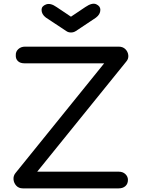

<svg xmlns="http://www.w3.org/2000/svg" viewBox="-20 -1038 782 1058"><path d="M106 0Q83 0 69.5 -15Q56 -30 54.5 -49.5Q53 -69 65 -84L554 -689H116Q91 -689 78.5 -701.5Q66 -714 67 -733Q66 -754 81 -767.5Q96 -781 118 -781H634Q657 -781 671 -767Q685 -753 687 -733.5Q689 -714 676 -699L185 -92H634Q657 -92 671 -78.5Q685 -65 685 -47Q685 -25 671 -12.5Q657 0 634 0ZM371 -859Q356 -859 345 -867L233 -941Q209 -959 209 -984Q209 -1004 233.5 -1013.5Q258 -1023 292 -999L371 -946L450 -999Q488 -1025 510.5 -1014.5Q533 -1004 533 -984Q533 -959 509 -941L398 -867Q386 -859 371 -859Z"/></svg>

Font: Comfortaa
Style: Bold
Weight: 700
Designer: Johan Aakerlund
Foundry: Johan Aakerlund
Version: Version 3.104; ttfautohint (v1.8.1.43-b0c9)